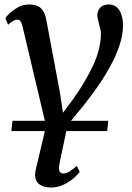

<svg xmlns="http://www.w3.org/2000/svg" viewBox="-20 -587 593 860"><path d="M58 -499Q40 -499 16 -476L4 -506Q15 -523 45.5 -545Q76 -567 111 -567Q146 -567 163.5 -550Q181 -533 187 -500L248 -175L262 -82L309 -145Q363 -221 397.5 -295Q432 -369 432 -438Q432 -452 424 -478Q416 -506 416 -517Q416 -540 429.5 -553.5Q443 -567 468 -567Q498 -567 514.5 -541Q531 -515 531 -473Q531 -336 353 -113L317 -69L298 -46H465L460 0H277L246 148Q244 160 244 165Q244 190 264 190Q277 190 291 181.5Q305 173 324 156L337 183Q330 193 312 209.5Q294 226 266.5 239.5Q239 253 208 253Q174 253 155.5 238Q137 223 137 196Q137 190 139 178L181 0H31L36 -46H181L81 -468Q77 -485 71.5 -492Q66 -499 58 -499Z"/></svg>

Font: Koeln Type Serif
Style: Italic
Weight: 400
Italic angle: -8°
Designer: Eben Sorkin
Foundry: Eben Sorkin
Version: Version 2.002